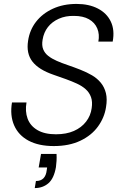

<svg xmlns="http://www.w3.org/2000/svg" viewBox="-20 -732 624 978"><path d="M254 12Q177 12 125.5 -15.5Q74 -43 52 -93.5Q30 -144 41 -210H115Q107 -165 120.5 -128Q134 -91 170.5 -69.5Q207 -48 265 -48Q318 -48 356.5 -65Q395 -82 418.5 -112.5Q442 -143 447 -181Q452 -214 443.5 -237.5Q435 -261 416.5 -277.5Q398 -294 372 -306Q346 -318 315.5 -329Q285 -340 253 -351Q177 -377 145 -418.5Q113 -460 123 -524Q131 -579 163.5 -621Q196 -663 249 -687.5Q302 -712 370 -712Q433 -712 478.5 -688.5Q524 -665 544.5 -622Q565 -579 554 -520H481Q488 -557 475.5 -587Q463 -617 433 -634Q403 -651 357 -651Q314 -652 279.5 -636.5Q245 -621 224 -594Q203 -567 197 -530Q192 -501 200 -481Q208 -461 226 -447Q244 -433 269 -422Q294 -411 325 -400.5Q356 -390 389 -377Q422 -364 448.5 -348.5Q475 -333 493.5 -310.5Q512 -288 519.5 -257.5Q527 -227 520 -186Q512 -133 479 -87.5Q446 -42 389 -15Q332 12 254 12ZM157 226 163 190Q188 190 201.5 176Q215 162 218 135L220 121H177L189 52H268Q269 70 268 87.5Q267 105 265 119Q255 177 226.5 201.5Q198 226 157 226Z"/></svg>

Font: DM Sans 10pt Light
Style: Italic
Weight: 300
Italic angle: -10°
Version: Version 4.004;gftools[0.9.30]